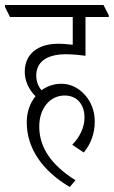

<svg xmlns="http://www.w3.org/2000/svg" viewBox="-48 -643 455 768"><path d="M231 105 254 78C155 16 109 -55 109 -137C109 -210 152 -261 211 -261C260 -261 290 -225 290 -173C290 -133 271 -95 241 -64L287 -33C316 -68 331 -110 331 -157C331 -198 317 -235 292 -263C268 -290 236 -308 197 -308C167 -308 140 -298 118 -282C104 -299 97 -319 97 -341C97 -391 133 -426 216 -426C242 -426 271 -423 294 -420V-575H387V-582L366 -623H-28V-615L-8 -575H243V-464C223 -466 204 -468 185 -468C102 -468 51 -426 51 -356C51 -321 66 -286 94 -258C72 -231 59 -195 59 -154C59 -48 123 41 231 105Z"/></svg>

Font: Noto Serif Devanagari ExtraCondensed Light
Style: Regular
Weight: 300
Width: 2
Designer: Universal Thirst, Indian Type Foundry and the Monotype Design Team
Foundry: Monotype Imaging Inc.
Version: Version 2.004